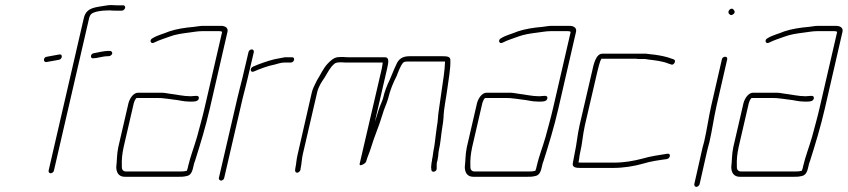

<svg xmlns="http://www.w3.org/2000/svg" viewBox="-20 -682 3347 758"><path d="M163 -437C177 -439 200 -444 213 -446C227 -449 228 -470 214 -467C200 -465 179 -460 165 -458C151 -457 149 -436 163 -437ZM423 -470C424 -476 420 -481 414 -481H407C392 -481 366 -475 351 -472C336 -471 335 -449 349 -452L360 -453C370 -455 393 -460 402 -460H409C414 -460 422 -465 423 -470ZM193 -9 332 -611C333 -614 334 -618 336 -621C344 -639 393 -641 414 -641C422 -640 429 -640 436 -640H462C467 -640 473 -646 474 -651C475 -656 472 -661 467 -661H441L419 -662C411 -662 403 -661 398 -660C359 -653 321 -654 311 -611L172 -9C171 -3 174 2 180 2C186 2 192 -3 193 -9Z M487 -274 447 -101C441 -73 442 -47 439 -23C439 -2 448 16 473 16H683C697 16 704 16 717 13C735 10 740 -8 744 -27C745 -33 747 -40 750 -47C770 -110 792 -182 808 -252L878 -556C882 -572 869 -580 852 -580H782C769 -580 757 -577 746 -576C711 -573 678 -568 648 -558C625 -548 603 -544 582 -531C568 -524 575 -506 589 -514C608 -524 630 -530 651 -538C672 -546 699 -550 723 -553C742 -555 758 -559 777 -559H847C852 -559 855 -558 857 -556L787 -253C779 -218 767 -176 758 -142C746 -100 732 -66 723 -27C722 -22 721 -16 718 -9V-8C706 -5 701 -5 688 -5H478C464 -5 460 -15 461 -27C460 -50 462 -73 468 -101L508 -274C509 -278 515 -295 520 -295H606C612 -295 618 -295 624 -294L642 -292C649 -291 656 -290 664 -289C687 -287 703 -281 727 -281C742 -281 763 -279 765 -294C767 -309 747 -302 733 -302C704 -302 677 -309 650 -312L631 -315C624 -316 618 -316 611 -316H525C507 -316 492 -294 487 -274Z M1141 -446C1142 -452 1139 -456 1133 -456H1105C1091 -454 1076 -450 1063 -448C1035 -441 1004 -430 979 -419C964 -412 969 -393 983 -400C1006 -410 1037 -422 1064 -427C1076 -430 1089 -435 1101 -435H1128C1134 -435 1140 -440 1141 -446ZM961 -476 937 -374C931 -350 923 -320 917 -294L844 21C843 26 848 31 853 31C858 31 864 26 865 21L938 -294C944 -319 953 -351 958 -374L982 -476C983 -482 980 -487 974 -487C968 -487 962 -482 961 -476Z M1166 -11 1167 -18C1171 -36 1171 -52 1175 -71L1232 -317C1237 -339 1249 -358 1261 -375C1275 -397 1282 -415 1300 -430C1307 -436 1317 -436 1331 -436C1339 -435 1345 -435 1351 -435H1491C1490 -428 1489 -419 1487 -410L1400 -36C1399 -30 1401 -28 1409 -31C1418 -35 1423 -39 1425 -43C1431 -64 1439 -80 1445 -100C1458 -144 1477 -185 1490 -230C1496 -252 1506 -271 1512 -292C1520 -326 1532 -355 1546 -382C1552 -398 1561 -422 1571 -434C1575 -439 1584 -439 1591 -439H1737C1736 -420 1735 -404 1732 -383C1726 -338 1718 -289 1712 -244C1709 -227 1709 -202 1705 -184L1701 -154C1698 -131 1696 -108 1691 -85C1689 -74 1689 -65 1686 -54C1686 -49 1685 -45 1684 -41C1683 -36 1683 -30 1682 -22L1683 -12C1683 1 1704 -3 1704 -16V-27C1704 -33 1704 -38 1705 -41C1706 -46 1708 -50 1708 -55C1711 -66 1710 -75 1712 -86C1720 -119 1721 -151 1727 -185C1729 -195 1730 -206 1731 -218C1732 -254 1741 -292 1746 -331C1751 -370 1759 -409 1758 -443C1759 -459 1745 -460 1727 -460H1596C1569 -460 1553 -449 1544 -426C1535 -408 1528 -388 1519 -368C1508 -346 1498 -320 1492 -293C1489 -284 1485 -274 1481 -265C1473 -245 1468 -223 1460 -202L1508 -410C1513 -433 1519 -456 1499 -456H1356C1351 -456 1345 -456 1336 -457C1327 -457 1319 -457 1312 -456C1297 -454 1283 -441 1273 -430C1256 -412 1246 -388 1232 -366L1225 -352C1220 -343 1214 -329 1211 -317L1155 -72C1150 -52 1150 -36 1146 -18L1145 -11C1144 -6 1148 0 1153 0C1158 0 1165 -6 1166 -11Z M1863 -274 1823 -101C1817 -73 1818 -47 1815 -23C1815 -2 1824 16 1849 16H2059C2073 16 2080 16 2093 13C2111 10 2116 -8 2120 -27C2121 -33 2123 -40 2126 -47C2146 -110 2168 -182 2184 -252L2254 -556C2258 -572 2245 -580 2228 -580H2158C2145 -580 2133 -577 2122 -576C2087 -573 2054 -568 2024 -558C2001 -548 1979 -544 1958 -531C1944 -524 1951 -506 1965 -514C1984 -524 2006 -530 2027 -538C2048 -546 2075 -550 2099 -553C2118 -555 2134 -559 2153 -559H2223C2228 -559 2231 -558 2233 -556L2163 -253C2155 -218 2143 -176 2134 -142C2122 -100 2108 -66 2099 -27C2098 -22 2097 -16 2094 -9V-8C2082 -5 2077 -5 2064 -5H1854C1840 -5 1836 -15 1837 -27C1836 -50 1838 -73 1844 -101L1884 -274C1885 -278 1891 -295 1896 -295H1982C1988 -295 1994 -295 2000 -294L2018 -292C2025 -291 2032 -290 2040 -289C2063 -287 2079 -281 2103 -281C2118 -281 2139 -279 2141 -294C2143 -309 2123 -302 2109 -302C2080 -302 2053 -309 2026 -312L2007 -315C2000 -316 1994 -316 1987 -316H1901C1883 -316 1868 -294 1863 -274Z M2317 -398 2268 -187C2259 -147 2257 -114 2249 -78C2246 -65 2245 -54 2242 -41C2237 -21 2252 -19 2273 -19H2399C2443 -19 2484 -26 2519 -36C2547 -45 2583 -50 2613 -54C2627 -57 2630 -78 2614 -75C2582 -70 2547 -65 2517 -56C2483 -47 2446 -40 2404 -40H2278C2273 -40 2268 -40 2263 -41L2264 -42C2267 -54 2267 -66 2270 -78C2279 -115 2280 -146 2289 -187L2338 -398C2341 -410 2348 -441 2354 -449V-450H2491C2496 -449 2503 -449 2509 -449H2525C2530 -449 2534 -448 2539 -447C2566 -444 2598 -440 2619 -431L2628 -428C2634 -425 2639 -427 2643 -434C2647 -441 2645 -445 2639 -448L2630 -451C2612 -458 2587 -463 2565 -466L2547 -468C2540 -469 2536 -469 2531 -470H2358C2332 -470 2323 -426 2317 -398ZM2354 -449V-450Z M2830 -448 2788 -265C2777 -217 2771 -170 2760 -123C2755 -107 2752 -92 2749 -79L2721 45C2720 50 2724 56 2729 56C2734 56 2741 50 2742 45L2770 -79C2773 -93 2777 -107 2781 -122C2792 -170 2798 -217 2809 -265L2851 -448C2852 -454 2849 -458 2843 -458C2837 -458 2831 -454 2830 -448ZM2857 -629C2861 -624 2866 -619 2875 -626C2884 -633 2880 -639 2876 -644C2868 -655 2851 -640 2857 -629Z M2915 -274 2875 -101C2869 -73 2870 -47 2867 -23C2867 -2 2876 16 2901 16H3111C3125 16 3132 16 3145 13C3163 10 3168 -8 3172 -27C3173 -33 3175 -40 3178 -47C3198 -110 3220 -182 3236 -252L3306 -556C3310 -572 3297 -580 3280 -580H3210C3197 -580 3185 -577 3174 -576C3139 -573 3106 -568 3076 -558C3053 -548 3031 -544 3010 -531C2996 -524 3003 -506 3017 -514C3036 -524 3058 -530 3079 -538C3100 -546 3127 -550 3151 -553C3170 -555 3186 -559 3205 -559H3275C3280 -559 3283 -558 3285 -556L3215 -253C3207 -218 3195 -176 3186 -142C3174 -100 3160 -66 3151 -27C3150 -22 3149 -16 3146 -9V-8C3134 -5 3129 -5 3116 -5H2906C2892 -5 2888 -15 2889 -27C2888 -50 2890 -73 2896 -101L2936 -274C2937 -278 2943 -295 2948 -295H3034C3040 -295 3046 -295 3052 -294L3070 -292C3077 -291 3084 -290 3092 -289C3115 -287 3131 -281 3155 -281C3170 -281 3191 -279 3193 -294C3195 -309 3175 -302 3161 -302C3132 -302 3105 -309 3078 -312L3059 -315C3052 -316 3046 -316 3039 -316H2953C2935 -316 2920 -294 2915 -274Z"/></svg>

Font: Electronic
Style: ThnIt
Weight: 100
Version: Version 1.011